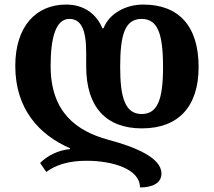

<svg xmlns="http://www.w3.org/2000/svg" viewBox="-20 -569 939 842"><path d="M602 -6C762 -6 851 -101 851 -275C851 -456 763 -549 608 -549C529 -549 458 -508 434 -445H429C403 -508 348 -549 270 -549C137 -549 47 -452 47 -280C47 -90 153 23 287 81V85C235 89 184 116 156 146L183 185C225 154 281 136 360 136C471 136 594 171 594 253C644 253 688 237 688 192C688 123 575 76 455 44C316 6 202 -76 202 -280C202 -402 224 -486 284 -486C334 -486 358 -443 358 -338V-277C358 -99 446 -6 602 -6ZM601 -486C671 -486 695 -423 695 -275C695 -132 671 -69 601 -69C528 -69 507 -143 507 -275C507 -418 528 -486 601 -486Z"/></svg>

Font: Noto Serif Georgian Bold
Style: Regular
Weight: 700
Designer: Monotype Design Team, Akaki Razmadze
Foundry: Google LLC
Version: Version 2.003